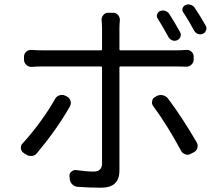

<svg xmlns="http://www.w3.org/2000/svg" viewBox="-20 -831 1040 894"><path d="M937.5 -711.9Q941.4 -706.1 941.4 -699.2Q941.4 -694.3 939.5 -690.4Q935.5 -678.7 924.8 -673.8Q914.1 -668.9 902.3 -672.9Q890.6 -676.8 883.8 -688.5Q858.4 -736.3 834 -772.5Q827.1 -781.2 830.1 -792Q833 -802.7 843.8 -807.6Q850.6 -810.5 857.4 -810.5Q862.3 -810.5 867.2 -808.6Q878.9 -805.7 886.7 -794.9Q915 -752 937.5 -711.9ZM818.4 -681.6Q824.2 -671.9 820.3 -660.2Q816.4 -648.4 804.7 -643.6Q793.9 -638.7 782.2 -643.1Q770.5 -647.5 764.6 -658.2Q740.2 -703.1 714.8 -744.1Q708 -752.9 711.4 -763.7Q714.8 -774.4 724.6 -779.3Q731.4 -782.2 738.3 -782.2Q744.1 -782.2 749 -780.3Q761.7 -776.4 768.6 -765.6Q793.9 -725.6 818.4 -681.6ZM236.3 -370.1Q243.2 -382.8 256.8 -387.2Q270.5 -391.6 283.2 -385.7L291 -381.8Q303.7 -376 308.1 -362.3Q312.5 -348.6 305.7 -335.9Q246.1 -230.5 152.3 -118.2Q143.6 -106.4 128.4 -105Q113.3 -103.5 101.6 -111.3L89.8 -119.1Q77.1 -127.9 77.1 -143.6Q77.1 -155.3 85 -163.1Q125 -206.1 166.5 -262.7Q208 -319.3 236.3 -370.1ZM800.8 -521.5H540Q536.1 -521.5 536.1 -516.6V-37.1Q536.1 2.9 515.1 22.9Q494.1 43 450.2 43Q401.4 43 342.8 39.1Q327.1 38.1 316.4 27.3Q305.7 16.6 304.7 2L303.7 -9.8Q301.8 -22.5 311.5 -31.2Q321.3 -40 334 -39.1Q382.8 -32.2 416 -32.2Q455.1 -32.2 455.1 -70.3V-516.6Q455.1 -521.5 450.2 -521.5H176.8Q151.4 -521.5 127 -519.5Q112.3 -519.5 102.1 -529.3Q91.8 -539.1 91.8 -552.7V-567.4Q91.8 -581.1 102.1 -590.3Q112.3 -599.6 127 -598.6Q151.4 -596.7 176.8 -596.7H450.2Q455.1 -596.7 455.1 -601.6V-700.2Q455.1 -716.8 453.1 -736.3Q452.1 -750 460.9 -760.7Q469.7 -771.5 482.4 -771.5H507.8Q520.5 -771.5 529.8 -760.7Q539.1 -750 538.1 -736.3Q536.1 -714.8 536.1 -699.2V-601.6Q536.1 -596.7 540 -596.7H799.8Q825.2 -596.7 847.7 -598.6Q861.3 -599.6 871.6 -590.3Q881.8 -581.1 881.8 -567.4V-553.7Q881.8 -540 871.6 -530.3Q861.3 -520.5 847.7 -520.5Q831.1 -521.5 800.8 -521.5ZM693.4 -336.9Q687.5 -344.7 687.5 -354.5Q687.5 -357.4 688.5 -360.4Q690.4 -374 703.1 -379.9L709 -383.8Q718.8 -388.7 728.5 -388.7Q733.4 -388.7 737.3 -387.7Q752 -384.8 761.7 -373Q827.1 -286.1 895.5 -168.9Q900.4 -161.1 900.4 -152.3Q900.4 -147.5 899.4 -142.6Q895.5 -128.9 882.8 -122.1L869.1 -115.2Q861.3 -110.4 853.5 -110.4Q848.6 -110.4 843.8 -112.3Q830.1 -116.2 823.2 -128.9Q757.8 -250 693.4 -336.9Z"/></svg>

Font: Gen Jyuu GothicL Regular
Style: Regular
Weight: 400
Designer: [Source Han Sans]
Ryoko NISHIZUKA  (kana & ideographs); Paul D. Hunt (Latin, Greek & Cyrillic); Wenlong ZHANG  (bopomofo
Version: Version 1.002.20150607